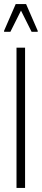

<svg xmlns="http://www.w3.org/2000/svg" viewBox="-25 -922 205 942"><path d="M56 0V-688H98V0ZM-5 -766V-771L52 -902H103L160 -771V-766H130L78 -870L26 -766Z"/></svg>

Font: Saira Ultra Condensed ExLight
Style: Regular
Weight: 200
Width: 1
Designer: Hector Gatti with collaboration of the Omnibus-Type team
Foundry: Omnibus-Type
Version: Version 1.001; ttfautohint (v1.8)